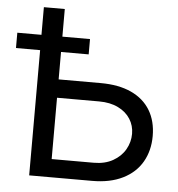

<svg xmlns="http://www.w3.org/2000/svg" viewBox="-74 -755 747 804"><g transform="rotate(5 299.5 -353.5)"><path d="M579.1 -209Q579.1 -147.5 551.8 -100.1Q524.4 -52.7 471.2 -26.4Q418 0 342.8 0H78.1V-707H166V-76.2H342.8Q389.6 -76.2 423.3 -95.2Q457 -114.3 474.6 -145Q492.2 -175.8 492.2 -210.9Q492.2 -245.1 474.6 -272.9Q457 -300.8 423.3 -317.4Q389.6 -334 342.8 -334H142.6V-411.1H342.8Q418.9 -411.1 471.7 -386.7Q524.4 -362.3 551.8 -316.9Q579.1 -271.5 579.1 -209ZM-23.4 -590.8H282.2V-526.4H-23.4Z"/></g></svg>

Font: Pretendard Std Variable
Style: Regular
Weight: 400
Designer: Base glyphs from Inter by Rasmus Andersson; Hangeul glyphs from Noto Sans CJK(Source Han Sans) by Jang Soo-young and Kan
Foundry: Kil Hyung-jin
Version: Version 1.309;Glyphs 3.2 (3225)